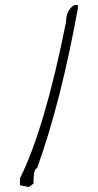

<svg xmlns="http://www.w3.org/2000/svg" viewBox="-20 -745 388 762"><path d="M274.9 -725.1H289.1V-711.9Q221.2 -337.9 127 -77.1Q112.8 -77.1 112.8 -16.1L94.2 -2.9L59.1 -9.8V-37.1Q157.2 -232.9 242.2 -658.2Q242.2 -705.1 274.9 -725.1Z"/></svg>

Font: Loved by the King
Style: Regular
Weight: 400
Designer: Kimberly Geswein
Foundry: Kimberly Geswein
Version: Version 1.002 2006